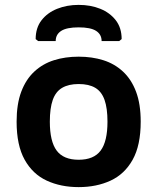

<svg xmlns="http://www.w3.org/2000/svg" viewBox="-20 -754 644 786"><path d="M302 12Q229 12 171.5 -14.5Q114 -41 81 -100Q48 -159 48 -256Q48 -328 67 -378.5Q86 -429 120.5 -461Q155 -493 201 -507.5Q247 -522 302 -522Q357 -522 403 -507.5Q449 -493 483.5 -461Q518 -429 537 -378.5Q556 -328 556 -256Q556 -159 523 -100Q490 -41 432.5 -14.5Q375 12 302 12ZM302 -100Q364 -100 392 -137.5Q420 -175 420 -256Q420 -311 408 -345Q396 -379 370 -394.5Q344 -410 302 -410Q261 -410 234.5 -394.5Q208 -379 196 -345Q184 -311 184 -256Q184 -175 212 -137.5Q240 -100 302 -100ZM302 -734Q351 -734 390.5 -718Q430 -702 454 -671Q478 -640 478 -594L468 -586H396Q396 -613 373.5 -627.5Q351 -642 302 -642Q253 -642 230.5 -627.5Q208 -613 208 -586H136L126 -594Q126 -640 150 -671Q174 -702 214 -718Q254 -734 302 -734Z"/></svg>

Font: AR One Sans
Style: Bold
Weight: 700
Designer: Niteesh Yadav
Foundry: Niteesh Yadav
Version: Version 1.001;gftools[0.9.33]